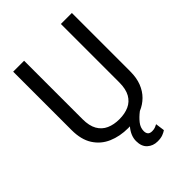

<svg xmlns="http://www.w3.org/2000/svg" viewBox="-254 -831 1141 1141"><g transform="rotate(-45 316.5 -261.0)"><path d="M471.2 -710.9H563.5V-220.2Q563.5 -166 547.6 -125.5Q531.7 -85 503.4 -56.9Q475.1 -28.8 437.5 -13.2Q408.7 8.8 388.9 33.7Q369.1 58.6 369.1 87.4Q369.1 104 377.2 113.8Q385.3 123.5 405.3 123.5Q420.4 123.5 431.9 118.9Q443.4 114.3 450.2 110.4L458 168Q447.3 175.8 429.7 182.6Q412.1 189.5 384.8 189.5Q346.7 189.5 320.8 166Q294.9 142.6 294.9 97.2Q294.9 52.2 331.1 9.3Q324.2 9.8 316.9 9.8Q247.1 9.8 191.2 -14.4Q135.3 -38.6 102.8 -89.4Q70.3 -140.1 70.3 -220.2V-710.9H162.1V-220.2Q162.1 -164.1 181.6 -129.9Q201.2 -95.7 236.1 -80.1Q271 -64.5 316.9 -64.5Q363.3 -64.5 397.9 -80.1Q432.6 -95.7 451.9 -129.9Q471.2 -164.1 471.2 -220.2Z"/></g></svg>

Font: Robert Sans Medium
Style: Regular
Weight: 500
Designer: Christian Robertson (extended by Adam Twardoch)
Foundry: Google
Version: Version 12.135;April 2, 2019;FontCreator 11.5.0.2425 64-bit;